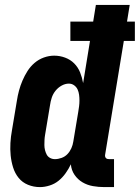

<svg xmlns="http://www.w3.org/2000/svg" viewBox="-20 -755 570 783"><path d="M143 8Q117 8 94 -1.5Q71 -11 56 -29.5Q41 -48 33.5 -72Q26 -96 23.5 -121Q21 -146 22.5 -172Q24 -198 29 -225L49 -345Q52 -365 57.5 -385.5Q63 -406 71.5 -426Q80 -446 92 -465Q104 -484 121 -498.5Q138 -513 159 -520.5Q180 -528 201 -528Q224 -528 245.5 -520Q267 -512 282.5 -496.5Q298 -481 306.5 -460Q315 -439 319 -416L347 -588H267V-667H360L371 -735H509L498 -667H530V-588H485L409 -126Q408 -122 408.5 -118Q409 -114 411.5 -111Q414 -108 417.5 -107Q421 -106 425 -106H445V8H406Q382 8 359 4Q336 0 316.5 -11.5Q297 -23 284 -42Q271 -61 269 -85Q260 -66 247.5 -48.5Q235 -31 219 -18Q203 -5 182.5 1.5Q162 8 143 8ZM204 -106Q217 -106 231 -111Q245 -116 255 -126.5Q265 -137 271 -150.5Q277 -164 279 -178L299 -298Q301 -310 302.5 -321.5Q304 -333 304 -345Q304 -357 302.5 -368.5Q301 -380 296.5 -390Q292 -400 282.5 -407Q273 -414 261 -414Q246 -414 231.5 -406Q217 -398 206.5 -385Q196 -372 191 -356.5Q186 -341 184 -326L164 -206Q162 -195 161.5 -184.5Q161 -174 161 -163.5Q161 -153 163.5 -143Q166 -133 170.5 -124.5Q175 -116 184 -111Q193 -106 204 -106Z"/></svg>

Font: Iosevka Heavy
Style: Italic
Weight: 900
Italic angle: -9°
Monospace: yes
Designer: Belleve Invis
Foundry: Belleve Invis
Version: Version 32.5.0; ttfautohint (v1.8.4)